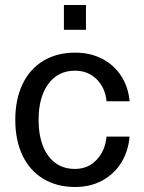

<svg xmlns="http://www.w3.org/2000/svg" viewBox="-20 -732 574 766"><path d="M497 -328H405Q400 -382 365.5 -416Q331 -450 279 -450Q212 -450 173 -397.5Q134 -345 134 -254Q134 -163 172.5 -110.5Q211 -58 279 -58Q331 -58 365.5 -94.5Q400 -131 405 -187H497Q492 -129 464 -83.5Q436 -38 388.5 -12Q341 14 280 14Q207 14 153 -18.5Q99 -51 70 -111.5Q41 -172 41 -254Q41 -336 70 -396.5Q99 -457 153 -489.5Q207 -522 280 -522Q340 -522 387.5 -497.5Q435 -473 463.5 -429Q492 -385 497 -328ZM235 -613V-712H323V-613Z"/></svg>

Font: CST
Style: Regular
Weight: 400
Version: Version 1.00